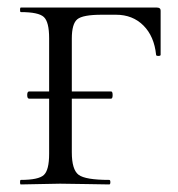

<svg xmlns="http://www.w3.org/2000/svg" viewBox="-20 -488 470 508"><path d="M395 -468Q405 -468 405 -460V-343Q405 -340 399 -340Q393 -340 393 -343Q388 -392 359.5 -420.5Q331 -449 287 -449H249Q199 -449 184.5 -437Q170 -425 170 -386V-246H274Q278 -246 278 -236.5Q278 -227 274 -227H170V-85Q170 -39 188 -25.5Q206 -12 269 -12Q272 -12 272 -6Q272 0 269 0Q252 0 209 -1Q166 -2 139 -2Q121 -2 86.5 -1Q52 0 35 0Q33 0 33 -6Q33 -12 35 -12Q82 -12 96 -25Q110 -38 110 -81V-227H57Q52 -227 52 -236.5Q52 -246 57 -246H110V-387Q110 -430 96 -443Q82 -456 35 -456Q33 -456 33 -462Q33 -468 35 -468Z"/></svg>

Font: Cormorant SC
Style: Regular
Weight: 400
Designer: Christian Thalmann (Catharsis Fonts)
Version: Version 1.000;PS 002.000;hotconv 1.0.88;makeotf.lib2.5.64775